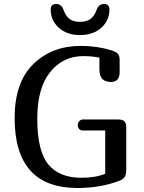

<svg xmlns="http://www.w3.org/2000/svg" viewBox="-20 -938 720 958"><path d="M526 -890Q526 -836 485.5 -799.5Q445 -763 379 -763Q314 -763 273.5 -799.5Q233 -836 233 -890Q233 -918 260 -918Q286 -918 296 -891Q309 -855 329 -842Q349 -829 379 -829Q409 -829 429.5 -842Q450 -855 463 -891Q473 -918 499 -918Q526 -918 526 -890ZM534 -529Q505 -529 490.5 -544Q476 -559 476 -594V-650Q444 -658 395 -658Q294 -658 230 -578Q166 -498 166 -347Q166 -183 221.5 -117Q277 -51 385 -51Q457 -51 505 -71V-287H393Q381 -287 374.5 -295Q368 -303 368 -314Q368 -325 375.5 -333.5Q383 -342 396 -342H566Q592 -342 601 -332.5Q610 -323 610 -302V-95Q610 -67 602.5 -55.5Q595 -44 578 -37Q483 0 366 0Q53 0 53 -349Q53 -527 146 -618Q239 -709 383 -709Q464 -709 536 -687Q560 -679 568.5 -669.5Q577 -660 577 -638V-579Q577 -529 534 -529Z"/></svg>

Font: Marmelad
Style: Regular
Weight: 400
Designer: Manvel Shmavonyan
Foundry: Cyreal
Version: Version 1.001;PS 001.001;hotconv 1.0.88;makeotf.lib2.5.64775